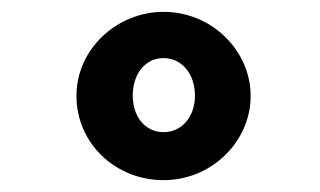

<svg xmlns="http://www.w3.org/2000/svg" viewBox="-20 -686 540 324"><path d="M256 -666C178 -666 109 -604 109 -524C109 -445 174 -382 256 -382C338 -382 403 -448 403 -524C403 -600 338 -666 256 -666ZM204 -525C204 -561 225 -588 256 -588C287 -588 309 -561 309 -525C309 -489 287 -463 256 -463C225 -463 204 -489 204 -525Z"/></svg>

Font: Inconsolata
Style: Bold
Weight: 700
Monospace: yes
Designer: Raph Levien, Kirill Tkachev(cyreal.org)
Foundry: Raph Levien, Kirill Tkachev(cyreal.org)
Version: Version 1.014